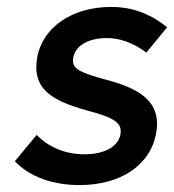

<svg xmlns="http://www.w3.org/2000/svg" viewBox="-20 -530 503 555"><path d="M210 5C329 5 417 -53 432 -149C433 -157 434 -165 434 -172C434 -240 381 -275 285 -300C215 -319 191 -330 191 -354C191 -394 231 -420 289 -420C324 -420 363 -408 403 -378L463 -451C408 -496 353 -510 302 -510C188 -510 102 -451 87 -361C86 -352 85 -344 85 -336C85 -269 134 -238 230 -211C299 -193 329 -179 329 -151C329 -111 288 -84 224 -84C167 -84 119 -106 86 -140L23 -64C65 -19 133 5 210 5Z"/></svg>

Font: Arthouse Owned Medium
Style: Italic
Weight: 500
Italic angle: -10°
Designer: Jeremy Tribby
Foundry: Tribby Type
Version: Version 1.000;PS 001.000;hotconv 1.0.88;makeotf.lib2.5.64775